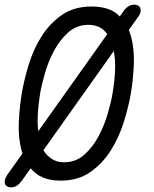

<svg xmlns="http://www.w3.org/2000/svg" viewBox="-44 -768 664 827"><path d="M218 10Q144 10 104 -27Q95 -34 88 -43L49 12Q39 25 28 32Q17 39 3 39Q-5 39 -12 35.5Q-19 32 -22 25Q-25 18 -23 8Q-21 -2 -12 -16L53 -107L49 -119Q34 -175 37 -241Q40 -307 50 -367Q60 -425 80 -490.5Q100 -556 135 -611.5Q170 -667 222.5 -703.5Q275 -740 350 -740Q425 -740 465 -704L472 -697L488 -720Q498 -734 509.5 -741Q521 -748 535 -748Q543 -748 550 -744.5Q557 -741 560 -734.5Q563 -728 561.5 -717.5Q560 -707 550 -694L511 -639Q516 -626 520 -613Q535 -557 532.5 -492Q530 -427 520 -368Q510 -308 489 -241.5Q468 -175 432.5 -119Q397 -63 344.5 -26.5Q292 10 218 10ZM232 -69Q283 -69 319.5 -102Q356 -135 380.5 -181Q405 -227 420 -278.5Q435 -330 441 -367Q445 -391 448.5 -422Q452 -453 452 -486Q452 -517 446 -548L143 -121Q156 -99 177 -85Q199 -69 232 -69ZM121 -203 418 -621Q407 -636 393 -646Q370 -661 337 -661Q286 -661 249.5 -628Q213 -595 188.5 -549Q164 -503 149.5 -452.5Q135 -402 129 -366Q125 -341 121.5 -309.5Q118 -278 118 -245Q118 -224 121 -203Z"/></svg>

Font: Maple Mono NL Light
Style: Italic
Weight: 300
Italic angle: -10°
Monospace: yes
Designer: subframe7536
Version: Version 7.000